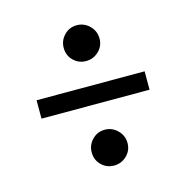

<svg xmlns="http://www.w3.org/2000/svg" viewBox="-74 -507 558 575"><g transform="rotate(-15 205.0 -219.5)"><path d="M251.5 -96.5Q268 -80 268 -57Q268 -34 251.5 -18Q235 -2 212 -2Q189 -2 173 -18Q157 -34 157 -57Q157 -80 173 -96.5Q189 -113 212 -113Q235 -113 251.5 -96.5ZM373 -194H38V-251H373ZM251.5 -420.5Q268 -404 268 -381Q268 -358 251.5 -342Q235 -326 212 -326Q189 -326 173 -342Q157 -358 157 -381Q157 -404 173 -420.5Q189 -437 212 -437Q235 -437 251.5 -420.5Z"/></g></svg>

Font: Puffins on Iceburgs
Style: Regular
Weight: 400
Version: Version 1.0